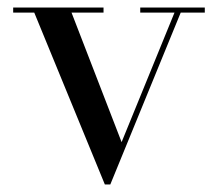

<svg xmlns="http://www.w3.org/2000/svg" viewBox="-20 -480 586 510"><path d="M303 -102.5 443.5 -446.5H352.5V-460H524V-446.5H460L273 10H258.5L71 -446.5H15V-460H255V-446.5H170Z"/></svg>

Font: Bodoni* 16pt
Style: Regular
Weight: 400
Version: Version 2.3